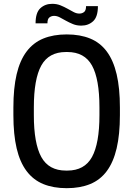

<svg xmlns="http://www.w3.org/2000/svg" viewBox="-20 -972 697 1004"><path d="M329 12Q259 12 206.5 -9.5Q154 -31 119 -77.5Q84 -124 67 -196.5Q50 -269 50 -370V-410Q50 -511 67 -583.5Q84 -656 119 -702.5Q154 -749 206.5 -770.5Q259 -792 329 -792Q399 -792 451.5 -770.5Q504 -749 538.5 -702.5Q573 -656 590 -583.5Q607 -511 607 -410V-370Q607 -269 590 -196.5Q573 -124 538.5 -77.5Q504 -31 451.5 -9.5Q399 12 329 12ZM332 -80Q422 -80 461 -151Q500 -222 500 -370V-410Q500 -559 461 -629.5Q422 -700 332 -700H325Q235 -700 196 -629.5Q157 -559 157 -410V-370Q157 -222 196 -151Q235 -80 325 -80ZM492 -940Q492 -884 467 -861Q442 -838 405 -838Q381 -838 361.5 -846Q342 -854 325 -863.5Q308 -873 293 -881Q278 -889 263 -889Q249 -889 238.5 -881Q228 -873 228 -850H166Q166 -906 191 -929Q216 -952 253 -952Q277 -952 296.5 -944Q316 -936 333 -926.5Q350 -917 365 -909Q380 -901 395 -901Q409 -901 419.5 -909Q430 -917 430 -940Z"/></svg>

Font: Cooper Hewitt
Style: Regular
Weight: 707
Designer: Village Type and Design LLC
Foundry: Cooper Hewitt Smithsonian Design Museum
Version: 1.000